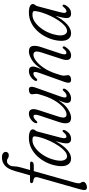

<svg xmlns="http://www.w3.org/2000/svg" viewBox="505 -1286 938 2027"><g transform="rotate(-90 974.5 -273.0)"><path d="M54 -409.5Q54 -425.5 76.5 -425.5H136.5L181 -582Q202 -657 238.2 -689.5Q274.5 -722 326 -722Q354 -722 369 -710.5Q384 -699 384 -682.5Q384 -669 374.8 -659.2Q365.5 -649.5 348.5 -649.5Q328 -649.5 316.5 -659.2Q305 -669 285.5 -669Q260 -669 241.5 -638.5Q230.5 -618 231 -591.2Q231.5 -564.5 219.5 -521L192.5 -425H262Q281.5 -425 281.5 -411Q281.5 -399.5 270.5 -392.8Q259.5 -386 243.5 -386H181L58 52.5Q52.5 72.5 52.5 92Q52.5 106 60.2 113.8Q68 121.5 68 135Q68 152 49.8 163.8Q31.5 175.5 9.5 175.5Q-12.5 175.5 -17.2 158.2Q-22 141 -11 102.5L114 -337.5Q121 -362.5 113.5 -375.2Q106 -388 75.5 -391Q54 -395.5 54 -409.5Z M536 -109Q526 -70 529.8 -55.5Q533.5 -41 545 -41Q555 -41 565.8 -47.8Q576.5 -54.5 591 -72.5Q600.5 -84.5 609.5 -81Q621.5 -76.5 610.5 -52.5Q577.5 8 521.5 8Q474 8 474 -40.5Q474 -55.5 478.5 -80.2Q483 -105 498 -156.5Q452 -73 405.5 -32.5Q359 8 313.5 8Q267.5 8 246.2 -31.5Q225 -71 238 -146Q247.5 -201 272.8 -253Q298 -305 336.5 -346.8Q375 -388.5 424.5 -413Q474 -437.5 531.5 -437.5Q576 -437.5 599.2 -426.2Q622.5 -415 622 -395Q621.5 -381 612 -371.2Q602.5 -361.5 598.5 -345.5ZM295.5 -148.5Q284.5 -95 297.5 -64.8Q310.5 -34.5 337 -34.5Q363.5 -34.5 392 -59Q420.5 -83.5 447.2 -123.2Q474 -163 495.8 -209Q517.5 -255 531.5 -298.8Q545.5 -342.5 548 -374.5Q549 -388 540.8 -394Q532.5 -400 507.5 -400Q465 -400 421 -365.8Q377 -331.5 343 -274.2Q309 -217 295.5 -148.5Z M1045 -79Q1051.5 -77 1052 -68.5Q1052.5 -60 1046.5 -50.5Q1031 -25.5 1004 -8.8Q977 8 947 8Q901 8 901 -35Q901 -49 907.2 -68Q913.5 -87 928.5 -125.5Q882 -53.5 832.2 -22.8Q782.5 8 744.5 8Q697.5 8 688.5 -27.2Q679.5 -62.5 701 -125.5L766.5 -321.5Q788.5 -388.5 760.5 -388.5Q739.5 -388.5 712.5 -359.5Q700 -345.5 693 -349Q687 -351 686.5 -359.2Q686 -367.5 692 -379Q706.5 -403.5 732.8 -420.5Q759 -437.5 788 -437.5Q822.5 -437.5 831.8 -411.8Q841 -386 826.5 -340.5L757.5 -128Q741.5 -79 748.2 -59.5Q755 -40 779.5 -40Q808 -40 844.2 -68.2Q880.5 -96.5 915.5 -149.2Q950.5 -202 975 -275.5Q989 -317 993 -333.2Q997 -349.5 997 -359Q997 -372 994.5 -382Q992 -392 992 -403.5Q992 -420 1005.5 -428.8Q1019 -437.5 1041.5 -437.5Q1066 -437.5 1070.5 -418.5Q1075 -399.5 1058 -354L970 -108Q957 -72 958.2 -55.8Q959.5 -39.5 975 -39.5Q986 -39.5 998 -46Q1010 -52.5 1027 -72Q1038 -83.5 1045 -79Z M1140.5 -350.5Q1133 -352.5 1132.8 -361.5Q1132.5 -370.5 1139 -380Q1156.5 -407 1183.2 -422.2Q1210 -437.5 1238.5 -437.5Q1285 -437.5 1285 -394.5Q1285 -380.5 1278.5 -361.2Q1272 -342 1256.5 -302.5Q1304 -375.5 1355 -406.5Q1406 -437.5 1445 -437.5Q1492 -437.5 1501 -402.2Q1510 -367 1489 -304.5L1423.5 -108Q1401 -41.5 1429.5 -41.5Q1438.5 -41.5 1449 -48Q1459.5 -54.5 1475 -74Q1484 -84.5 1490.5 -80.5Q1496.5 -78.5 1497.8 -71Q1499 -63.5 1493 -52.5Q1453.5 8 1401.5 8Q1367 8 1357.8 -17.8Q1348.5 -43.5 1363.5 -89L1432.5 -301.5Q1448.5 -350.5 1441.5 -370Q1434.5 -389.5 1410 -389.5Q1381 -389.5 1344 -361.5Q1307 -333.5 1271.2 -280.8Q1235.5 -228 1211 -154Q1197 -112.5 1192.8 -96.2Q1188.5 -80 1188.5 -70.5Q1188.5 -57.5 1191.2 -47.8Q1194 -38 1194 -26Q1194 -10 1180.5 -1Q1167 8 1144.5 8Q1119.5 8 1115 -11Q1110.5 -30 1127.5 -75.5L1216 -322Q1229 -357.5 1227.8 -373.8Q1226.5 -390 1210.5 -390Q1186 -390 1160 -359Q1149.5 -346.5 1140.5 -350.5Z M1859 -109Q1849 -70 1852.8 -55.5Q1856.5 -41 1868 -41Q1878 -41 1888.8 -47.8Q1899.5 -54.5 1914 -72.5Q1923.5 -84.5 1932.5 -81Q1944.5 -76.5 1933.5 -52.5Q1900.5 8 1844.5 8Q1797 8 1797 -40.5Q1797 -55.5 1801.5 -80.2Q1806 -105 1821 -156.5Q1775 -73 1728.5 -32.5Q1682 8 1636.5 8Q1590.5 8 1569.2 -31.5Q1548 -71 1561 -146Q1570.5 -201 1595.8 -253Q1621 -305 1659.5 -346.8Q1698 -388.5 1747.5 -413Q1797 -437.5 1854.5 -437.5Q1899 -437.5 1922.2 -426.2Q1945.5 -415 1945 -395Q1944.5 -381 1935 -371.2Q1925.5 -361.5 1921.5 -345.5ZM1618.5 -148.5Q1607.5 -95 1620.5 -64.8Q1633.5 -34.5 1660 -34.5Q1686.5 -34.5 1715 -59Q1743.5 -83.5 1770.2 -123.2Q1797 -163 1818.8 -209Q1840.5 -255 1854.5 -298.8Q1868.5 -342.5 1871 -374.5Q1872 -388 1863.8 -394Q1855.5 -400 1830.5 -400Q1788 -400 1744 -365.8Q1700 -331.5 1666 -274.2Q1632 -217 1618.5 -148.5Z"/></g></svg>

Font: Fraunces 144pt SuperSoft Light
Style: Italic
Weight: 300
Italic angle: -16°
Version: Version 1.000;[b76b70a41]